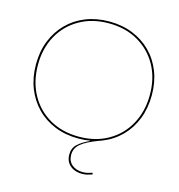

<svg xmlns="http://www.w3.org/2000/svg" viewBox="-136 -879 1134 1216"><g transform="rotate(15 431.0 -271.5)"><path d="M431.5 7.5Q347 7.5 277.5 -20.5Q208 -48.5 157.5 -100Q107 -151.5 79.2 -222Q51.5 -292.5 51.5 -378Q51.5 -462.5 79.2 -532.2Q107 -602 157.5 -653Q208 -704 277.5 -731.8Q347 -759.5 431.5 -759.5Q515.5 -759.5 585 -731.8Q654.5 -704 705.2 -653Q756 -602 783.5 -532.2Q811 -462.5 811 -378Q811 -292.5 783.5 -222Q756 -151.5 705.2 -100Q654.5 -48.5 585 -20.5Q515.5 7.5 431.5 7.5ZM431.5 -4.5Q540.5 -4.5 623.2 -52Q706 -99.5 752.2 -183.8Q798.5 -268 798.5 -378Q798.5 -486.5 752 -569.8Q705.5 -653 623 -700.2Q540.5 -747.5 431.5 -747.5Q322.5 -747.5 239.8 -700.2Q157 -653 110.8 -569.8Q64.5 -486.5 64.5 -378Q64.5 -268 110.8 -183.8Q157 -99.5 239.8 -52Q322.5 -4.5 431.5 -4.5ZM576 193.5 578.5 204Q564.5 209 548.2 213.2Q532 217.5 512.5 217.5Q481 217.5 456.2 206Q431.5 194.5 417.2 172.8Q403 151 403 120Q403 78.5 430.2 52.5Q457.5 26.5 507.5 3.5V-2L560.5 -11.5Q485 16.5 450 45.5Q415 74.5 415 118Q415 160 442.8 183Q470.5 206 513.5 206Q530.5 206 546.2 202.2Q562 198.5 576 193.5Z"/></g></svg>

Font: Hepta Slab ExtraLight Thin
Style: Regular
Weight: 250
Version: Version 1.102